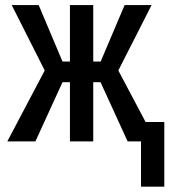

<svg xmlns="http://www.w3.org/2000/svg" viewBox="-20 -548 657 744"><path d="M369.6 -229.5 474.6 0H584L438.5 -274.9L567.4 -528.3H462.9L370.1 -309.6H341.3V-528.3H251V-309.6H222.2L129.9 -528.3H25.4L153.3 -274.9L8.3 0H117.2L222.2 -229.5H251V0H341.3V-229.5ZM616.7 175.3V-75.2H526.4V175.3Z"/></svg>

Font: Roboto Mono
Style: Regular
Weight: 400
Monospace: yes
Designer: Google
Version: Version 3.000